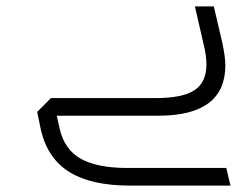

<svg xmlns="http://www.w3.org/2000/svg" viewBox="-20 -361 758 599"><path d="M699 218H385Q265 218 197 176Q129 134 108 46L96 -12L139 -55H466Q549 -55 586.5 -79.5Q624 -104 624 -160Q624 -188 615 -224L588 -341H647L673 -230Q683 -185 683 -157Q683 0 474 0H157L166 40Q181 106 232.5 134.5Q284 163 377 163H686Z"/></svg>

Font: Cairo Light
Style: Italic
Weight: 300
Italic angle: -13°
Designer: Mohamed Gaber, Accademia di Belle Arti di Urbino and others
Foundry: Kief Type Foundry, Accademia di Belle Arti di Urbino and others
Version: Version 3.011